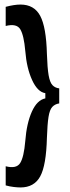

<svg xmlns="http://www.w3.org/2000/svg" viewBox="-20 -727 306 843"><path d="M240 -273Q221 -270 209.5 -257.5Q198 -245 193 -213.5Q188 -182 186 -122Q183 -1 156.5 47.5Q130 96 70 96Q58 96 40.5 94Q23 92 5 87V3Q52 15 68.5 -11Q85 -37 91 -108Q97 -186 120 -237Q143 -288 179 -295V-318Q145 -323 121 -375.5Q97 -428 91 -503Q85 -572 69 -598.5Q53 -625 5 -613V-697Q43 -707 70 -707Q130 -707 156.5 -657.5Q183 -608 186 -490Q188 -428 193.5 -396.5Q199 -365 210.5 -353Q222 -341 240 -339Z"/></svg>

Font: Bricolage Grotesque 10pt Condensed Medium
Style: Regular
Weight: 500
Width: 3
Designer: Mathieu Triay
Foundry: Atelier Triay
Version: Version 1.000; ttfautohint (v1.8.4.7-5d5b);gftools[0.9.32]